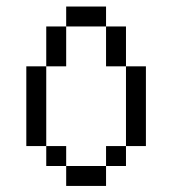

<svg xmlns="http://www.w3.org/2000/svg" viewBox="-20 -708 540 602"><path d="M187.5 -187.5V-125H312.5V-187.5ZM187.5 -187.5V-250H125V-187.5ZM312.5 -187.5H375V-250H312.5ZM125 -250Q125 -250 125 -500H62.5Q62.5 -500 62.5 -250ZM375 -250H437.5Q437.5 -250 437.5 -500H375Q375 -500 375 -250ZM125 -500H187.5Q187.5 -500 187.5 -625H125Q125 -625 125 -500ZM375 -500Q375 -500 375 -625H312.5Q312.5 -625 312.5 -500ZM187.5 -625H312.5V-687.5H187.5Z"/></svg>

Font: Unifont
Style: Regular
Weight: 500
Version: Version 15.1.04